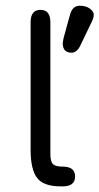

<svg xmlns="http://www.w3.org/2000/svg" viewBox="-20 -663 353 683"><path d="M267.6 -504.9Q254.9 -475.6 234.4 -475.6Q203.1 -475.6 203.1 -509.8Q203.1 -509.8 206.1 -527.3L229.5 -612.3Q238.3 -642.6 263.7 -642.6Q286.1 -642.6 299.8 -632.3Q313.5 -622.1 313.5 -610.8Q313.5 -599.6 306.6 -585.9ZM203.1 0H196.3Q134.8 0 111.8 -30.3Q88.9 -60.5 88.9 -129.9V-584Q88.9 -627.9 124 -627.9Q159.2 -627.9 159.2 -584V-115.2Q159.2 -88.9 168 -79.6Q176.8 -70.3 203.1 -70.3Q247.1 -70.3 247.1 -35.2Q247.1 0 203.1 0Z"/></svg>

Font: Jura
Style: DemiBold
Weight: 600
Version: Version 2.5